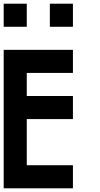

<svg xmlns="http://www.w3.org/2000/svg" viewBox="-20 -1020 540 1040"><path d="M0 0V-750H375V-625H125V-500H375V-375H125V-125H375V0ZM0 -875V-1000H125V-875ZM250 -875V-1000H375V-875Z"/></svg>

Font: Galmuri7 Regular
Style: Regular
Weight: 400
Designer: Lee Minseo (quiple)
Version: Version 2.399;hotconv 1.1.1;makeotfexe 2.6.0 DEVELOPMENT